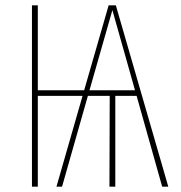

<svg xmlns="http://www.w3.org/2000/svg" viewBox="-20 -701 680 721"><path d="M589 0 493 -341H413V0H391L392 -341H310L213 0H192L290 -341H122V0H100V-681H122V-362H296L388 -681H415L612 0ZM316 -362H487L402 -663Z"/></svg>

Font: Fira Sans Extra Condensed Thin
Style: Regular
Weight: 250
Width: 1
Designer: Carrois Corporate & Edenspiekermann AG
Foundry: Carrois Corporate GbR & Edenspiekermann AG
Version: Version 4.203